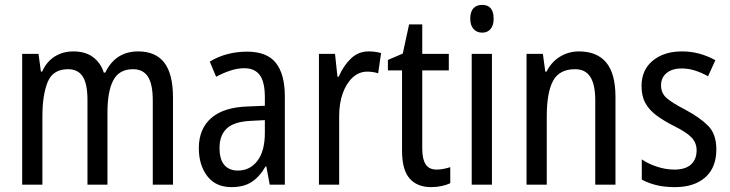

<svg xmlns="http://www.w3.org/2000/svg" viewBox="-20 -758 2996 788"><path d="M547 -547Q619 -547 654.5 -500.5Q690 -454 690 -357V0H607V-345Q607 -413 587 -443.5Q567 -474 526 -474Q469 -474 445 -428.5Q421 -383 421 -296V0H339V-347Q339 -414 319.5 -444Q300 -474 259 -474Q197 -474 175.5 -421Q154 -368 154 -280V0H71V-537H138L148 -464H153Q171 -505 204.5 -526Q238 -547 281 -547Q331 -547 362.5 -523Q394 -499 406 -460H412Q454 -547 547 -547Z M994 -546Q1076 -546 1112.5 -499.5Q1149 -453 1149 -363V0H1087L1073 -75H1070Q1045 -32 1012.5 -11Q980 10 930 10Q865 10 830.5 -35.5Q796 -81 796 -150Q796 -229 847 -273.5Q898 -318 997 -321L1067 -324V-359Q1067 -422 1046 -450Q1025 -478 983 -478Q955 -478 926 -468.5Q897 -459 867 -443L841 -505Q873 -525 912 -535.5Q951 -546 994 -546ZM1010 -262Q941 -259 911 -231Q881 -203 881 -151Q881 -103 901 -80.5Q921 -58 956 -58Q1006 -58 1036.5 -98Q1067 -138 1067 -213V-265Z M1493 -547Q1505 -547 1518 -545.5Q1531 -544 1544 -540L1532 -457Q1512 -464 1487 -464Q1454 -464 1428 -440.5Q1402 -417 1387 -376Q1372 -335 1372 -282V0H1289V-537H1355L1365 -443H1370Q1390 -489 1420.5 -518Q1451 -547 1493 -547Z M1772 -62Q1786 -62 1801 -65Q1816 -68 1828 -72V-6Q1813 1 1792.5 5.5Q1772 10 1749 10Q1693 10 1661.5 -25Q1630 -60 1630 -140V-469H1572V-512L1633 -538L1659 -658H1713V-537H1822V-469H1713V-148Q1713 -105 1727 -83.5Q1741 -62 1772 -62Z M1959 -738Q2006 -738 2006 -681Q2006 -654 1993.5 -639Q1981 -624 1959 -624Q1937 -624 1923.5 -639Q1910 -654 1910 -681Q1910 -710 1923 -724Q1936 -738 1959 -738ZM1999 -537V0H1916V-537Z M2356 -547Q2430 -547 2468 -501.5Q2506 -456 2506 -360V0H2423V-347Q2423 -410 2403 -442Q2383 -474 2340 -474Q2276 -474 2250 -426.5Q2224 -379 2224 -279V0H2141V-537H2208L2218 -464H2223Q2243 -504 2278.5 -525.5Q2314 -547 2356 -547Z M2920 -145Q2920 -70 2874.5 -30Q2829 10 2750 10Q2706 10 2672.5 1.5Q2639 -7 2614 -21V-104Q2638 -87 2674.5 -74.5Q2711 -62 2748 -62Q2793 -62 2816 -83Q2839 -104 2839 -141Q2839 -172 2818 -194Q2797 -216 2742 -243Q2703 -263 2674 -284.5Q2645 -306 2629 -334.5Q2613 -363 2613 -405Q2613 -471 2659 -509Q2705 -547 2779 -547Q2817 -547 2851 -537.5Q2885 -528 2916 -511L2886 -445Q2861 -459 2834 -468Q2807 -477 2778 -477Q2738 -477 2715.5 -458Q2693 -439 2693 -408Q2693 -376 2715.5 -356Q2738 -336 2794 -307Q2852 -276 2886 -242Q2920 -208 2920 -145Z"/></svg>

Font: Noto Sans Devanagari Condensed
Style: Regular
Weight: 400
Width: 3
Designer: Jelle Bosma - Monotype Design Team
Foundry: Monotype Imaging Inc.
Version: Version 2.004; ttfautohint (v1.8.4.7-5d5b)